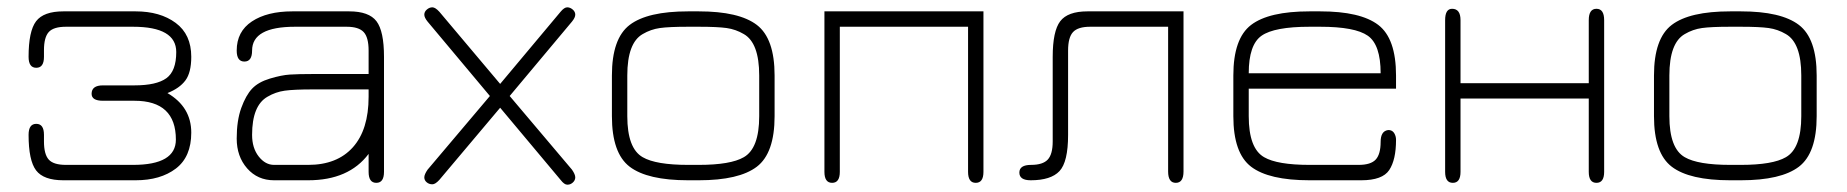

<svg xmlns="http://www.w3.org/2000/svg" viewBox="-20 -492 5040 524"><path d="M347 -217H261Q230 -217 230 -236Q230 -259 261 -259H347Q407 -259 434 -278.5Q461 -298 461 -350Q461 -419 343 -419H160Q126 -419 113 -404.5Q100 -390 100 -355V-337Q100 -307 79 -307Q58 -307 58 -337Q58 -407 78.5 -434Q99 -461 153 -461H350Q417 -461 459.5 -429.5Q502 -398 502 -337Q502 -294 486 -272.5Q470 -251 437 -238Q502 -200 502 -130Q502 -64 460 -32Q418 0 350 0H153Q99 0 78.5 -27Q58 -54 58 -124Q58 -154 79 -154Q100 -154 100 -124V-106Q100 -71 113 -56.5Q126 -42 160 -42H343Q460 -42 460 -111Q460 -217 347 -217Z M834 -290H986V-354Q986 -390 972.5 -404.5Q959 -419 926 -419H785Q668 -419 668 -354Q668 -324 647 -324Q626 -324 626 -354Q626 -406 667.5 -433.5Q709 -461 778 -461H933Q987 -461 1007.5 -434Q1028 -407 1028 -337V-23Q1028 7 1007 7Q986 7 986 -23V-72Q932 0 821 0H728Q683 0 654.5 -32.5Q626 -65 626 -114Q626 -163 638.5 -197.5Q651 -232 668 -250Q685 -268 716.5 -277.5Q748 -287 771 -288.5Q794 -290 834 -290ZM986 -248H834Q782 -248 757 -244.5Q732 -241 710 -228Q668 -204 668 -124Q668 -88 686 -65Q704 -42 728 -42H821Q900 -42 943 -90Q986 -138 986 -228Z M1371 -230 1541 -29Q1550 -16 1550 -8Q1550 0 1543.5 6Q1537 12 1529 12H1528Q1520 12 1510 -1L1345 -198L1179 -1Q1168 11 1160 11Q1151 11 1144.5 5.5Q1138 0 1138 -8Q1138 -16 1147 -29L1317 -230L1147 -433Q1138 -444 1138 -452Q1138 -460 1145 -466Q1152 -472 1160 -472Q1168 -472 1179 -460L1345 -263L1510 -460Q1520 -472 1528 -472Q1536 -472 1543 -466Q1550 -460 1550 -452Q1550 -444 1541 -433Z M1887 0H1858Q1747 0 1698.5 -37Q1650 -74 1650 -175V-286Q1650 -387 1698.5 -424Q1747 -461 1858 -461H1887Q1997 -461 2045.5 -424Q2094 -387 2094 -286V-175Q2094 -74 2045.5 -37Q1997 0 1887 0ZM1858 -42H1887Q1974 -42 2010 -63Q2052 -87 2052 -175V-286Q2052 -375 2010 -399Q1988 -412 1963 -415.5Q1938 -419 1887 -419H1858Q1806 -419 1781 -415.5Q1756 -412 1734 -399Q1692 -375 1692 -286V-175Q1692 -87 1734 -63Q1770 -42 1858 -42Z M2230 -23V-461H2664V-23Q2664 7 2643 7Q2622 7 2622 -23V-419H2272V-23Q2272 7 2251 7Q2230 7 2230 -23Z M3210 -461V-24Q3210 7 3189 7Q3168 7 3168 -24V-419H2955Q2922 -419 2908.5 -404.5Q2895 -390 2895 -354V-124Q2895 -50 2871.5 -25Q2848 0 2793 0Q2762 0 2762 -21Q2762 -42 2794 -42Q2826 -42 2839.5 -56.5Q2853 -71 2853 -106V-337Q2853 -407 2873.5 -434Q2894 -461 2948 -461Z M3790 -286V-250H3388V-175Q3388 -87 3430 -63Q3466 -42 3554 -42H3688Q3721 -42 3734.5 -56.5Q3748 -71 3748 -105Q3748 -134 3768 -137Q3784 -138 3789 -119Q3790 -115 3790 -110Q3790 -56 3771.5 -28Q3753 0 3695 0H3554Q3443 0 3394.5 -37Q3346 -74 3346 -175V-286Q3346 -387 3394.5 -424Q3443 -461 3554 -461H3583Q3693 -461 3741.5 -424Q3790 -387 3790 -286ZM3583 -419H3554Q3458 -419 3423 -394.5Q3388 -370 3388 -292H3748Q3748 -370 3713 -394.5Q3678 -419 3583 -419Z M3966 -223V-23Q3966 7 3945 7Q3924 7 3924 -23V-437Q3924 -468 3943 -468Q3966 -468 3966 -437V-265H4316V-437Q4316 -468 4337 -468Q4358 -468 4358 -437V-23Q4358 7 4337 7Q4316 7 4316 -23V-223Z M4731 0H4702Q4591 0 4542.5 -37Q4494 -74 4494 -175V-286Q4494 -387 4542.5 -424Q4591 -461 4702 -461H4731Q4841 -461 4889.5 -424Q4938 -387 4938 -286V-175Q4938 -74 4889.5 -37Q4841 0 4731 0ZM4702 -42H4731Q4818 -42 4854 -63Q4896 -87 4896 -175V-286Q4896 -375 4854 -399Q4832 -412 4807 -415.5Q4782 -419 4731 -419H4702Q4650 -419 4625 -415.5Q4600 -412 4578 -399Q4536 -375 4536 -286V-175Q4536 -87 4578 -63Q4614 -42 4702 -42Z"/></svg>

Font: Jura Light
Style: Regular
Weight: 300
Designer: Daniel Johnson, Alexei Vanyashin
Foundry: Daniel Johnson
Version: Version 5.103